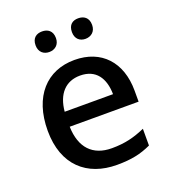

<svg xmlns="http://www.w3.org/2000/svg" viewBox="-136 -903 844 948"><g transform="rotate(-20 286.0 -429.0)"><path d="M140 -748C140 -712 164 -694 193 -694C222 -694 247 -712 247 -748C247 -787 222 -802 193 -802C164 -802 140 -787 140 -748ZM331 -748C331 -712 354 -694 383 -694C412 -694 437 -712 437 -748C437 -787 412 -802 383 -802C354 -802 331 -787 331 -748ZM295 -615C150 -615 52 -512 52 -331C52 -150 160 -56 317 -56C393 -56 443 -67 497 -92V-180C440 -155 390 -142 321 -142C221 -142 164 -202 161 -313H523V-371C523 -521 436 -615 295 -615ZM295 -533C378 -533 416 -475 417 -391H163C171 -482 219 -533 295 -533Z"/></g></svg>

Font: Noto Sans Malayalam UI Medium
Style: Regular
Weight: 500
Designer: Jelle Bosma - Monotype Design Team
Foundry: Monotype Imaging Inc.
Version: Version 2.104